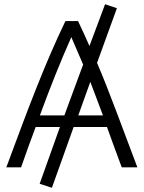

<svg xmlns="http://www.w3.org/2000/svg" viewBox="-20 -793 681 910"><path d="M80 0C104 -68 126 -131 149 -191H264L168 78L226 97L329 -191H487C508 -131 532 -68 557 0H631C556 -197 502 -350 440 -495L534 -754L478 -773L404 -575C387 -614 369 -653 350 -693H290C192 -489 117 -289 10 0ZM318 -617C337 -574 355 -531 374 -487L285 -246H169C220 -385 267 -502 318 -617ZM408 -405C429 -352 445 -305 468 -246H351Z"/></svg>

Font: Repo Light
Style: Regular
Weight: 300
Designer: Stefan Peev
Foundry: Context Ltd
Version: Version 001.502